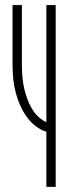

<svg xmlns="http://www.w3.org/2000/svg" viewBox="-20 -517 273 754"><path d="M162.1 0Q142.1 -4.9 118.9 -22.5Q95.7 -40 75.7 -71.8Q55.7 -103.5 42.5 -150.6Q29.3 -197.8 29.3 -262.7V-497.1H65.9V-262.7Q65.9 -204.6 76.4 -163.8Q86.9 -123 101.8 -96.4Q116.7 -69.8 133.3 -55.9Q149.9 -42 162.1 -37.6V-497.1H198.7V216.8H162.1Z"/></svg>

Font: Tulpen One
Style: Regular
Weight: 400
Designer: Naima Ben Ayed
Foundry: Naima Ben Ayed, Anton Koovit
Version: Version 1.002